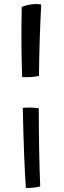

<svg xmlns="http://www.w3.org/2000/svg" viewBox="-20 -747 310 936"><path d="M181 -725Q177 -655 174 -564.5Q171 -474 170 -377Q153 -373 133 -371.5Q113 -370 88 -371Q85 -452 84.5 -537.5Q84 -623 86 -713Q106 -722 132 -725.5Q158 -729 181 -725ZM176 162Q161 166 140.5 168Q120 170 106 169Q101 95 97.5 3Q94 -89 91 -221Q110 -223 130 -222.5Q150 -222 169 -219Q169 -114 171 -13Q173 88 176 162Z"/></svg>

Font: Atma Medium
Style: Regular
Weight: 500
Designer: Gregori Vincens, Jeremie Hornus, Riccardo Olocco, Yoann Minet.
Foundry: black foundry
Version: Version 1.101;PS 1.100;hotconv 1.0.86;makeotf.lib2.5.63406